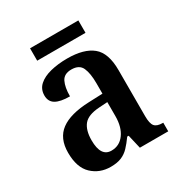

<svg xmlns="http://www.w3.org/2000/svg" viewBox="-163 -798 873 926"><g transform="rotate(-30 273.5 -335.0)"><path d="M188 10Q127 10 85 -29.5Q43 -69 43 -152Q43 -232 95 -270.5Q147 -309 252 -313L329 -316V-374Q329 -429 315 -460.5Q301 -492 257 -492Q216 -492 201.5 -462.5Q187 -433 187 -383Q134 -383 108 -398.5Q82 -414 82 -448Q82 -483 106.5 -505Q131 -527 173 -537.5Q215 -548 266 -548Q359 -548 406 -509.5Q453 -471 453 -376V-119Q453 -78 465.5 -63Q478 -48 510 -48H513V0H355L337 -77H329Q309 -49 290.5 -29.5Q272 -10 248 0Q224 10 188 10ZM230 -56Q275 -56 302 -93Q329 -130 329 -191V-269L282 -266Q219 -262 195 -232.5Q171 -203 171 -147Q171 -56 230 -56ZM136 -611V-680H405V-611Z"/></g></svg>

Font: Noto Serif Lao SemiCondensed SemiBold
Style: Regular
Weight: 600
Width: 4
Designer: Monotype Design Team
Foundry: Monotype Imaging Inc.
Version: Version 2.003; ttfautohint (v1.8.4.7-5d5b)